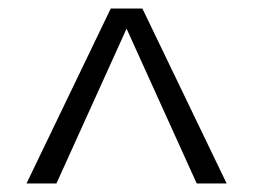

<svg xmlns="http://www.w3.org/2000/svg" viewBox="-20 -740 593 449"><path d="M239 -720H313L510 -311H440L276 -673L112 -311H42Z"/></svg>

Font: TavirajRegular
Style: Regular
Weight: 400
Designer: Katatrad Team
Foundry: CadsonDemak
Version: Version 1.001